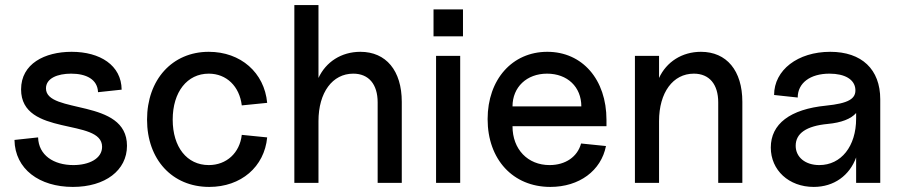

<svg xmlns="http://www.w3.org/2000/svg" viewBox="-20 -720 3546 756"><path d="M267 16C394 16 480 -49 480 -146C480 -335 161 -269 161 -372C161 -412 207 -430 260 -430C319 -430 364 -408 366 -357L459 -367C458 -463 374 -516 262 -516C156 -516 63 -469 63 -368C63 -180 382 -257 382 -142C382 -95 330 -70 269 -70C191 -70 132 -109 130 -179L37 -169C39 -54 135 16 267 16Z M804 16C929 16 1021 -63 1032 -179L932 -189C924 -118 872 -70 802 -70C716 -70 660 -141 660 -249C660 -358 717 -430 802 -430C872 -430 923 -380 932 -305L1032 -315C1021 -434 928 -516 802 -516C658 -516 559 -406 559 -249C559 -92 658 16 804 16Z M1467 -317V0H1562V-319C1562 -442 1500 -516 1399 -516C1324 -516 1263 -476 1234 -413V-700H1139V0H1234V-243C1234 -356 1289 -430 1371 -430C1432 -430 1467 -388 1467 -317Z M1697 0H1792V-500H1697ZM1687 -577H1803V-683H1687Z M2147 16C2261 16 2347 -48 2366 -145L2268 -155C2254 -103 2207 -70 2144 -70C2058 -70 1998 -132 1998 -223H2368V-248C2368 -407 2273 -516 2135 -516C1997 -516 1900 -407 1900 -251C1900 -92 2000 16 2147 16ZM2269 -301H1998C1998 -377 2054 -430 2134 -430C2214 -430 2269 -378 2269 -301Z M2808 -317V0H2903V-319C2903 -442 2841 -516 2740 -516C2665 -516 2604 -476 2575 -413V-500H2480V0H2575V-243C2575 -356 2630 -430 2712 -430C2773 -430 2808 -388 2808 -317Z M3184 16C3264 16 3325 -29 3351 -100V0H3446V-329C3446 -447 3373 -516 3249 -516C3121 -516 3028 -444 3028 -346L3121 -336C3121 -393 3170 -430 3246 -430C3307 -430 3345 -407 3348 -369C3351 -331 3321 -313 3232 -304C3091 -290 3015 -232 3015 -139C3015 -50 3086 16 3184 16ZM3206 -70C3151 -70 3113 -101 3113 -146C3113 -195 3155 -224 3239 -232C3293 -237 3331 -252 3351 -275V-253C3351 -144 3292 -70 3206 -70Z"/></svg>

Font: Uncut Sans Medium
Style: Regular
Weight: 500
Designer: Kasper Nordkvist
Foundry: UNCUT.wtf
Version: Version 1.304;Glyphs 3.2 (3246)